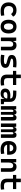

<svg xmlns="http://www.w3.org/2000/svg" viewBox="2860 -3574 724 6485"><g transform="rotate(90 3222.5 -332.0)"><path d="M349.1 9.8Q211.4 9.8 136.5 -59.8Q61.5 -129.4 61.5 -259.8Q61.5 -386.7 130.9 -457Q200.2 -527.3 329.1 -527.3Q407.7 -527.3 463.4 -497.6Q519 -467.8 543 -412.6L453.6 -342.8Q432.1 -377.4 398.7 -396.2Q365.2 -415 325.2 -415Q258.8 -415 221.7 -376Q184.6 -336.9 184.6 -264.6Q184.6 -185.5 230.5 -144Q276.4 -102.5 360.8 -102.5Q396.5 -102.5 431.9 -106Q467.3 -109.4 501 -115.2L513.7 -4.9Q473.6 3.9 431.6 6.8Q389.6 9.8 349.1 9.8Z M878.9 9.8Q768.6 9.8 708 -60.5Q647.5 -130.9 647.5 -258.8Q647.5 -387.2 708 -457.3Q768.6 -527.3 878.9 -527.3Q989.3 -527.3 1049.8 -457.3Q1110.4 -387.2 1110.4 -258.8Q1110.4 -130.9 1049.8 -60.5Q989.3 9.8 878.9 9.8ZM878.9 -102.5Q930.2 -102.5 958.3 -143.3Q986.3 -184.1 986.3 -258.8Q986.3 -334 958.3 -374.5Q930.2 -415 878.9 -415Q827.6 -415 799.6 -374.5Q771.5 -334 771.5 -258.8Q771.5 -184.1 799.6 -143.3Q827.6 -102.5 878.9 -102.5Z M1560.1 0V-317.4Q1560.1 -364.3 1538.8 -389.6Q1517.6 -415 1478.5 -415Q1369.6 -415 1369.6 -271.5V0H1249V-517.6H1357.4L1367.7 -423.8H1381.3Q1387.7 -476.1 1418 -501.7Q1448.2 -527.3 1508.8 -527.3Q1590.8 -527.3 1635.7 -477.5Q1680.7 -427.7 1680.7 -336.9V0Z M2010.7 9.8Q1894.5 9.8 1829.1 -4.9L1843.3 -118.2Q1900.4 -110.4 1941.4 -106.4Q1982.4 -102.5 2010.7 -102.5Q2082 -102.5 2114 -114.3Q2146 -126 2146 -151.4Q2146 -168 2136.7 -176.5Q2127.4 -185.1 2107.4 -190.4L1958.5 -231.9Q1896.5 -249 1866.7 -279.1Q1836.9 -309.1 1836.9 -363.8Q1836.9 -448.2 1905 -487.8Q1973.1 -527.3 2117.2 -527.3Q2151.9 -527.3 2186.5 -524.9Q2221.2 -522.5 2258.8 -517.6L2246.1 -408.2Q2203.6 -412.1 2171.6 -413.6Q2139.6 -415 2114.3 -415Q2033.2 -415 1997.1 -403.8Q1960.9 -392.6 1960.9 -367.7Q1960.9 -351.1 1971.7 -343.3Q1982.4 -335.4 2004.9 -329.6L2129.9 -295.9Q2202.6 -277.3 2237.5 -243.7Q2272.5 -210 2272.5 -151.9Q2272.5 -69.3 2208.7 -29.8Q2145 9.8 2010.7 9.8Z M2740.2 9.8Q2612.3 9.8 2555.9 -42Q2499.5 -93.8 2499.5 -207.5V-408.2H2373V-517.6H2499.5V-673.8H2619.6V-517.6H2851.6V-408.2H2619.6V-217.3Q2619.6 -156.7 2650.1 -129.6Q2680.7 -102.5 2750 -102.5Q2772.9 -102.5 2799.3 -105.2Q2825.7 -107.9 2859.4 -112.3L2871.1 -2Q2838.4 3.9 2807.1 6.8Q2775.9 9.8 2740.2 9.8Z M3322.3 4.9 3315.4 -109.4H3304.2Q3297.9 -49.8 3255.6 -20Q3213.4 9.8 3144 9.8Q3062 9.8 3016.8 -30Q2971.7 -69.8 2971.7 -143.6Q2971.7 -228.5 3032.2 -273.9Q3092.8 -319.3 3203.6 -319.3Q3262.7 -319.3 3306.2 -310.1V-320.3Q3306.2 -365.7 3270.5 -387Q3234.9 -408.2 3164.1 -410.2L3035.2 -413.6L3044.9 -522.5L3154.3 -521Q3290 -519 3356 -465.6Q3421.9 -412.1 3421.9 -309.6V-108.4L3500 -97.7V0ZM3306.2 -212.9Q3279.8 -217.8 3256.1 -218.5Q3232.4 -219.2 3206.5 -219.2Q3091.3 -219.2 3091.3 -151.4Q3091.3 -90.3 3170.4 -90.3Q3215.8 -90.3 3245.8 -106.7Q3275.9 -123 3291 -148.2Q3306.2 -173.3 3306.2 -200.2Z M3932.6 0V-368.7Q3932.6 -422.4 3897.9 -422.4Q3856.4 -422.4 3856.4 -359.4V0H3762.2V-378.4Q3762.2 -422.4 3727.1 -422.4Q3685.1 -422.4 3685.1 -359.4V0H3565.4V-517.6H3673.3L3680.2 -453.1H3690.4Q3698.7 -527.3 3772.9 -527.3Q3839.4 -527.3 3853 -453.1H3863.8Q3867.2 -486.3 3889.6 -506.8Q3912.1 -527.3 3950.7 -527.3Q4003.4 -527.3 4027.6 -498.5Q4051.8 -469.7 4051.8 -405.3V0Z M4518.6 0V-368.7Q4518.6 -422.4 4483.9 -422.4Q4442.4 -422.4 4442.4 -359.4V0H4348.1V-378.4Q4348.1 -422.4 4313 -422.4Q4271 -422.4 4271 -359.4V0H4151.4V-517.6H4259.3L4266.1 -453.1H4276.4Q4284.7 -527.3 4358.9 -527.3Q4425.3 -527.3 4439 -453.1H4449.7Q4453.1 -486.3 4475.6 -506.8Q4498 -527.3 4536.6 -527.3Q4589.4 -527.3 4613.5 -498.5Q4637.7 -469.7 4637.7 -405.3V0Z M5022.9 9.8Q4889.2 9.8 4816.7 -59.8Q4744.1 -129.4 4744.1 -259.8Q4744.1 -386.7 4805.9 -457Q4867.7 -527.3 4980 -527.3Q5088.4 -527.3 5147.7 -462.9Q5207 -398.4 5207 -275.9Q5207 -240.7 5204.1 -209H4867.2Q4896.5 -101.6 5034.7 -101.6Q5068.8 -101.6 5101.8 -105.2Q5134.8 -108.9 5168.9 -115.2L5181.6 -3.9Q5133.3 4.9 5093.5 7.3Q5053.7 9.8 5022.9 9.8ZM4861.8 -295.9H5091.8Q5091.8 -355.5 5062.5 -387Q5033.2 -418.5 4981 -418.5Q4930.2 -418.5 4899.4 -386.7Q4868.7 -355 4861.8 -295.9Z M5661.6 0V-317.4Q5661.6 -364.3 5640.4 -389.6Q5619.1 -415 5580.1 -415Q5471.2 -415 5471.2 -271.5V0H5350.6V-517.6H5459L5469.2 -423.8H5482.9Q5489.3 -476.1 5519.5 -501.7Q5549.8 -527.3 5610.4 -527.3Q5692.4 -527.3 5737.3 -477.5Q5782.2 -427.7 5782.2 -336.9V0Z M6255.9 9.8Q6127.9 9.8 6071.5 -42Q6015.1 -93.8 6015.1 -207.5V-408.2H5888.7V-517.6H6015.1V-673.8H6135.3V-517.6H6367.2V-408.2H6135.3V-217.3Q6135.3 -156.7 6165.8 -129.6Q6196.3 -102.5 6265.6 -102.5Q6288.6 -102.5 6314.9 -105.2Q6341.3 -107.9 6375 -112.3L6386.7 -2Q6354 3.9 6322.8 6.8Q6291.5 9.8 6255.9 9.8Z"/></g></svg>

Font: Cascadia Code SemiBold
Style: Regular
Weight: 600
Monospace: yes
Designer: Aaron Bell
Foundry: Saja Typeworks
Version: Version 2404.023; ttfautohint (v1.8.4)